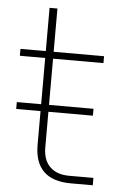

<svg xmlns="http://www.w3.org/2000/svg" viewBox="-51 -734 515 778"><g transform="rotate(5 206.0 -345.5)"><path d="M267 5Q119 5 119 -139V-276H20V-304H119V-492H16V-520H119V-696H151V-520H356V-492H151V-304H332V-276H151V-131Q151 -80 179 -52.5Q207 -25 257 -25H356V5Z"/></g></svg>

Font: Sora Thin
Style: Regular
Weight: 32
Designer: Jonathan Barnbrook, Julián Moncada
Foundry: Barnbrook Fonts
Version: Version 2.000